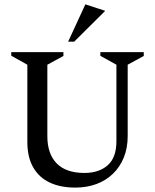

<svg xmlns="http://www.w3.org/2000/svg" viewBox="-20 -852 714 884"><path d="M326.6 11.7Q258.9 11.7 209.4 -11.3Q159.9 -34.3 132.9 -81.4Q105.9 -128.4 105.9 -198.7V-554L31.9 -595.4V-612H272V-594.4L198 -554V-225.5Q198 -143.7 241 -99.7Q284.1 -55.7 368.9 -55.7Q435.5 -55.7 475.8 -91Q516 -126.4 516 -201.6V-554L442 -595V-612H641.9V-594.4L567.9 -554V-225.6Q567.9 -170.7 550.1 -126.9Q532.3 -83.1 500 -51.9Q467.7 -20.8 423.8 -4.6Q379.9 11.7 326.6 11.7ZM293.6 -660.1 373.1 -832 464.4 -802.1 321.5 -660.1Z"/></svg>

Font: Ancizar Serif Light
Style: Regular
Weight: 300
Designer: Cesar Puertas, Viviana Monsalve, Julian Moncada, Julian Prieto, Jose Castro, Felipe Aragon, Mariel Hernandez, Sara Alarc
Version: Version 8.100